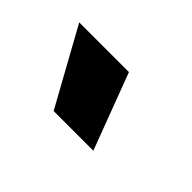

<svg xmlns="http://www.w3.org/2000/svg" viewBox="-41 -849 366 366"><g transform="rotate(45 141.5 -666.0)"><path d="M105 -589 20 -743H154L212 -589Z"/></g></svg>

Font: Bricolage Grotesque 24pt Condensed
Style: Bold
Weight: 700
Width: 3
Designer: Mathieu Triay
Foundry: Atelier Triay
Version: Version 1.001;gftools[0.9.33.dev8+g029e19f]